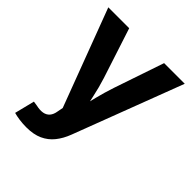

<svg xmlns="http://www.w3.org/2000/svg" viewBox="-206 -670 1006 1006"><g transform="rotate(45 297.0 -166.5)"><path d="M59.6 195.3 87.4 84 113.3 87.9Q141.1 94.2 161.9 90.6Q182.6 86.9 195.3 72.3Q208 57.6 211.9 31.7L217.8 1L13.7 -541H168.5L259.3 -262.2Q275.9 -210 286.9 -157.7Q297.9 -105.5 311 -48.8H275.9Q289.1 -105.5 302.2 -158Q315.4 -210.4 332.5 -262.2L427.2 -541H580.1L349.1 66.9Q332.5 110.8 307.1 142.3Q281.7 173.8 244.6 190.7Q207.5 207.5 154.8 207.5Q127 207.5 101.6 203.9Q76.2 200.2 59.6 195.3Z"/></g></svg>

Font: Inter 17pt
Style: Bold
Weight: 700
Version: Version 4.001;git-66647c0bb